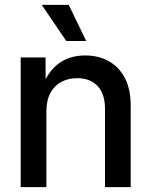

<svg xmlns="http://www.w3.org/2000/svg" viewBox="-20 -764 618 784"><path d="M169.4 -308.6V0H64.5V-529.3H166L166.5 -398.4H148.4Q172.9 -469.7 218.3 -503.7Q263.7 -537.6 327.6 -537.6Q381.8 -537.6 423.8 -514.4Q465.8 -491.2 489.7 -445.8Q513.7 -400.4 513.7 -332.5V0H408.7V-319.8Q408.7 -380.4 378.7 -412.6Q348.6 -444.8 294.9 -444.8Q259.3 -444.8 231 -429.9Q202.6 -415 186 -384.8Q169.4 -354.5 169.4 -308.6ZM250.5 -596.7 150.4 -744.1H260.7L332 -596.7Z"/></svg>

Font: Inter 24pt Medium
Style: Regular
Weight: 500
Designer: Rasmus Andersson
Foundry: rsms
Version: Version 4.001;git-66647c0bb